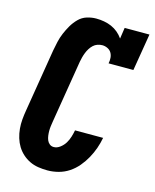

<svg xmlns="http://www.w3.org/2000/svg" viewBox="-113 -820 731 905"><g transform="rotate(15 252.5 -367.5)"><path d="M206 8Q183 8 160.5 4.5Q138 1 118.5 -8.5Q99 -18 83 -32.5Q67 -47 56 -65Q45 -83 38.5 -104.5Q32 -126 30 -148.5Q28 -171 30 -194Q32 -217 36 -240L86 -545Q90 -567 95 -589Q100 -611 109 -632.5Q118 -654 130 -674.5Q142 -695 159 -712Q176 -729 198.5 -736Q221 -743 244 -743Q263 -743 282.5 -739.5Q302 -736 319 -728.5Q336 -721 350.5 -709Q365 -697 376 -681L384 -735H505L475 -554H354Q357 -568 356 -581.5Q355 -595 348.5 -606Q342 -617 329.5 -623Q317 -629 304 -629Q292 -629 280.5 -625Q269 -621 260 -612.5Q251 -604 244.5 -593.5Q238 -583 233.5 -571.5Q229 -560 226 -548.5Q223 -537 221 -526L171 -221Q169 -209 167.5 -197.5Q166 -186 166 -174.5Q166 -163 167.5 -151.5Q169 -140 173 -130Q177 -120 185.5 -113Q194 -106 206 -106Q222 -106 237 -117.5Q252 -129 261 -144Q270 -159 275 -175.5Q280 -192 283 -208H420Q415 -181 406 -155.5Q397 -130 383.5 -105.5Q370 -81 351.5 -59Q333 -37 309.5 -21.5Q286 -6 259 1Q232 8 206 8Z"/></g></svg>

Font: Iosevka Curly Slab HvObl
Style: Regular
Weight: 900
Italic angle: -9°
Monospace: yes
Designer: Belleve Invis
Foundry: Belleve Invis
Version: Version 11.1.0; ttfautohint (v1.8.3)